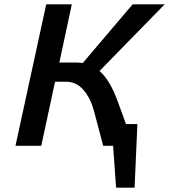

<svg xmlns="http://www.w3.org/2000/svg" viewBox="-20 -678 786 893"><path d="M528 -205 566 -101H619L606 195H520L506 0H460L416 -166Q400 -223 367.5 -260.5Q335 -298 286 -298H236L172 0H52L195 -658H314L256 -387H337Q347 -387 365 -385L597 -658H746L443 -348Q492 -305 528 -205Z"/></svg>

Font: EauTest
Style: Bold Italic
Weight: 700
Italic angle: -12°
Designer: Christian Thalmann (Catharsis Fonts)
Version: Version 0.001;PS 000.001;hotconv 1.0.88;makeotf.lib2.5.64775